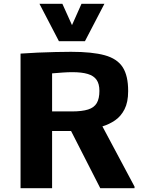

<svg xmlns="http://www.w3.org/2000/svg" viewBox="-20 -988 755 1008"><path d="M87.9 0V-706.6Q130.1 -709.8 178 -711.8Q225.9 -713.8 271.7 -714.9Q317.6 -716 353 -716Q464 -716 529.6 -698Q595.2 -680 624.2 -635.1Q653.1 -590.2 652.8 -509.2Q652.8 -451.6 633.9 -414.5Q614.9 -377.3 584.2 -356.3Q553.5 -335.3 517.7 -324.5L686.3 -8.3V0H506.4L353.2 -300.1H253.5V0ZM253.5 -403H356.4Q410.7 -403 442.4 -413.1Q474.1 -423.1 488 -446.7Q501.9 -470.3 501.9 -511Q501.9 -547.5 487.1 -568.8Q472.4 -590.1 441 -599.6Q409.7 -609.1 359.8 -609.1Q336.1 -609.1 309.2 -607.2Q282.3 -605.4 253.5 -602.8ZM289.3 -771.8 187.2 -967.9H307.5L358 -856.1L407.8 -967.9H528.1L426 -771.8Z"/></svg>

Font: Comme
Style: Regular
Weight: 400
Designer: Vernon Adams
Foundry: Vernon Adams
Version: Version 1.000;gftools[0.9.27]